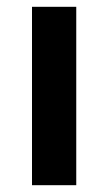

<svg xmlns="http://www.w3.org/2000/svg" viewBox="-20 -544 317 564"><path d="M74 0V-524H204V0Z"/></svg>

Font: Ubuntu Sans
Style: Bold
Weight: 700
Designer: Dalton Maag Ltd
Foundry: Dalton Maag Ltd
Version: Version 1.006; ttfautohint (v1.8.4.7-5d5b)